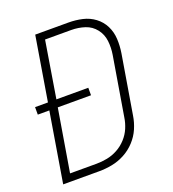

<svg xmlns="http://www.w3.org/2000/svg" viewBox="-134 -837 844 939"><g transform="rotate(-20 288.0 -367.5)"><path d="M34 0H222Q255 0 289 -6.5Q323 -13 355 -30Q387 -47 412 -74Q437 -101 451 -133.5Q465 -166 470 -199L521 -505Q527 -542 525 -578.5Q523 -615 507.5 -646Q492 -677 464 -698Q436 -719 401 -727Q366 -735 329 -735H156L101 -402H34V-363H94ZM222 -39H84L138 -363H311V-402H145L193 -696H329Q366 -696 399.5 -685Q433 -674 454.5 -646.5Q476 -619 480 -583.5Q484 -548 478 -512L427 -206Q423 -178 411.5 -151Q400 -124 379.5 -101.5Q359 -79 332.5 -64.5Q306 -50 277.5 -44.5Q249 -39 222 -39Z"/></g></svg>

Font: Iosevka Sparkle XLtObl
Style: Regular
Weight: 200
Italic angle: -9°
Designer: Belleve Invis
Foundry: Belleve Invis
Version: Version 4.5.0; ttfautohint (v1.8.3)